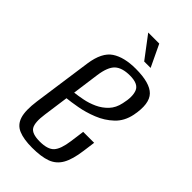

<svg xmlns="http://www.w3.org/2000/svg" viewBox="-206 -694 761 761"><g transform="rotate(45 174.0 -314.0)"><path d="M140.6 10.2Q93.3 10.2 64.7 -1.8Q36.1 -13.7 26.3 -44.6Q16.5 -75.5 24.4 -133.1L59.4 -381.5Q69.7 -452 107.3 -477Q145 -502 210 -502Q289.5 -502 318.6 -472Q347.7 -442 333.2 -367.9Q324.3 -323.9 295.5 -296.8Q266.8 -269.7 229.3 -254.8Q191.9 -239.8 156.1 -233.5Q120.4 -227.1 98.2 -225L83.5 -119.1Q76.2 -68.5 88.3 -48.5Q100.3 -28.6 144.5 -28.6Q188.8 -28.6 206.6 -47.8Q224.3 -67.1 231.2 -117.7L239.3 -177.6H300.7L293.7 -125.6Q286.5 -71.2 269.8 -41.9Q253.1 -12.6 222.2 -1.2Q191.2 10.2 140.6 10.2ZM104.1 -262.3Q123.8 -264.4 149.5 -269.5Q175.2 -274.5 200.4 -286Q225.5 -297.5 244.5 -317.5Q263.5 -337.6 270 -369Q280.6 -413.8 270.2 -440.2Q259.8 -466.7 212.7 -466.7Q169 -466.7 147.9 -447.2Q126.8 -427.6 119.6 -375.8ZM213.1 -545.7 143.2 -638.2H205.1L249.1 -545.7Z"/></g></svg>

Font: Alumni Sans Thin
Style: Italic
Weight: 100
Italic angle: -8°
Designer: Robert E. Leuschke
Foundry: Robert E. Leuschke
Version: Version 1.016